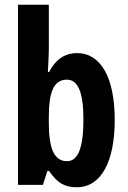

<svg xmlns="http://www.w3.org/2000/svg" viewBox="-20 -780 540 810"><path d="M186 -570V-760H56V0H161L180 -59H187C222 -7 254 10 304 10C406 10 464 -97 464 -274C464 -453 405 -556 305 -556C256 -556 216 -532 187 -476H182C184 -518 186 -549 186 -570ZM262 -444C310 -444 332 -388 332 -276C332 -156 309 -100 263 -100C210 -100 186 -150 186 -262V-289C186 -387 205 -444 262 -444Z"/></svg>

Font: Noto Sans Myanmar UI ExtraCondensed
Style: Bold
Weight: 700
Width: 2
Designer: Monotype Design Team
Foundry: Monotype Imaging Inc.
Version: Version 2.103